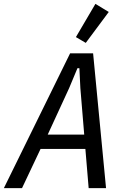

<svg xmlns="http://www.w3.org/2000/svg" viewBox="-53 -974 638 994"><path d="M406 0 389 -203H157L61 0H-33L310 -698H429L496 0ZM363 -518 358 -621H348L305 -518L194 -277H383ZM391 -752 340 -782 441 -954 510 -912Z"/></svg>

Font: IBM Plex Sans Condensed Text
Style: Italic
Weight: 450
Width: 3
Italic angle: -11°
Designer: Mike Abbink, Paul van der Laan, Pieter van Rosmalen
Foundry: Bold Monday
Version: Version 1.1